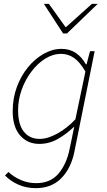

<svg xmlns="http://www.w3.org/2000/svg" viewBox="-20 -744 558 998"><path d="M166 234Q117 234 76 216Q35 198 6 168L24 150Q50 175 88 191.5Q126 208 168 208Q242 208 284 158.5Q326 109 342 30L366 -86Q324 -46 279.5 -21Q235 4 184 4Q123 4 84.5 -40Q46 -84 46 -166Q46 -233 67.5 -291.5Q89 -350 125.5 -394.5Q162 -439 207.5 -464.5Q253 -490 300 -490Q343 -490 375 -468Q407 -446 426 -410H430L448 -478H472L366 48Q348 133 297.5 183.5Q247 234 166 234ZM186 -22Q228 -22 278.5 -50Q329 -78 372 -124L424 -372Q395 -422 364.5 -443Q334 -464 298 -464Q255 -464 215 -439Q175 -414 143 -371.5Q111 -329 92.5 -277Q74 -225 74 -172Q74 -97 104 -59.5Q134 -22 186 -22ZM308 -570 208 -724H234L320 -604H324L458 -724H488L328 -570Z"/></svg>

Font: Source Sans 3
Style: Italic
Weight: 200
Italic angle: -11°
Designer: Paul D. Hunt
Foundry: Adobe
Version: Version 3.046;hotconv 1.0.118;makeotfexe 2.5.65603